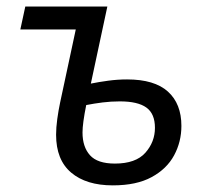

<svg xmlns="http://www.w3.org/2000/svg" viewBox="-20 -555 636 585"><path d="M323.7 9.8Q242.7 9.8 196.8 -29.1Q150.9 -67.9 150.9 -144.5Q150.9 -166 154.5 -192.6Q158.2 -219.2 163.1 -242.2L210.9 -465.3H42L57.1 -535.2H307.1L256.8 -300.3Q280.8 -305.2 309.6 -309.1Q338.4 -313 367.2 -313Q450.7 -313 491.7 -275.9Q532.7 -238.8 532.7 -171.4Q532.7 -123 510.5 -81.8Q488.3 -40.5 442.1 -15.4Q396 9.8 323.7 9.8ZM330.1 -56.6Q393.6 -56.6 422.9 -89.6Q452.1 -122.6 452.1 -165.5Q452.1 -208.5 426 -227.3Q399.9 -246.1 345.2 -246.1Q318.4 -246.1 292.7 -242.9Q267.1 -239.7 242.7 -234.9Q231.4 -178.7 231.4 -151.4Q231.4 -107.4 254.2 -82Q276.9 -56.6 330.1 -56.6Z"/></svg>

Font: Open Sans
Style: Italic
Weight: 400
Italic angle: -12°
Designer: Monotype Design Team
Foundry: Monotype Imaging Inc.
Version: Version 3.000; ttfautohint (v1.8.4)